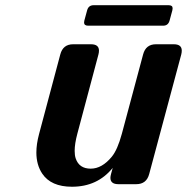

<svg xmlns="http://www.w3.org/2000/svg" viewBox="-20 -707 718 737"><path d="M434.6 0Q403.8 0 403.8 -24.4Q403.8 -29.8 406.2 -39.1L412.6 -62.5Q354 9.8 256.3 9.8Q175.8 9.8 142.1 -40.5Q119.6 -74.2 119.6 -121.6Q119.6 -153.8 129.9 -192.4L211.4 -498Q221.7 -537.1 260.7 -537.1H329.1Q359.9 -537.1 359.9 -512.7Q359.9 -505.4 357.9 -498L276.9 -193.8Q266.6 -155.3 266.6 -127.9Q266.6 -110.8 270.5 -99.1Q283.7 -59.6 328.1 -59.6Q371.6 -59.6 409.2 -105.5Q431.2 -132.3 447.8 -193.8L529.3 -498Q539.6 -537.1 578.6 -537.1H647Q677.7 -537.1 677.7 -512.7Q677.7 -505.4 675.8 -498L552.7 -39.1Q542.5 0 502.9 0ZM339.4 -687H627.4Q642.6 -687 642.6 -675.3Q642.6 -670.9 641.6 -667.5L630.9 -627.9Q625.5 -608.4 606.4 -608.4H318.4Q302.7 -608.4 302.7 -620.6Q302.7 -624.5 303.7 -627.9L314.5 -667.5Q319.8 -687 339.4 -687Z"/></svg>

Font: Cursive Sans
Style: Bold
Weight: 700
Italic angle: -15°
Designer: Wojciech Kalinowski "wmk69" (wmk69@o2.pl)
Foundry: Wojciech Kalinowski "wmk69" (wmk69@o2.pl)
Version: Wersja 3.1.0; 2022-02-18